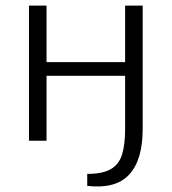

<svg xmlns="http://www.w3.org/2000/svg" viewBox="-20 -505 616 689"><path d="M147 -485V0H84V-485ZM438 -282V-233H141V-282ZM492 -42Q492 13 480 54Q468 95 443.5 121.5Q419 148 381 158Q343 168 293 162V119Q348 119 377.5 102Q407 85 418 49.5Q429 14 429 -43V-485H492Z"/></svg>

Font: Exo 2 Light
Style: Regular
Weight: 300
Designer: Natanael Gama
Foundry: Natanael Gama
Version: Version 2.010